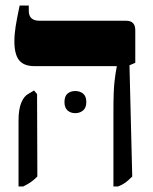

<svg xmlns="http://www.w3.org/2000/svg" viewBox="-20 -667 553 694"><path d="M390 7V-266Q390 -339 394 -373Q398 -407 402 -426V-428H104Q66 -428 49 -449.5Q32 -471 32 -517Q32 -543 36.5 -571.5Q41 -600 51 -647H84V-628Q84 -592 123 -592H436Q469 -592 469 -558V-440L448 -431L458 -29Q444 -15 434 -7.5Q424 0 407 7ZM47 7V-232Q47 -272 57 -296Q67 -320 83 -328L103 -340L114 -327L115 -29Q102 -16 91 -8.5Q80 -1 64 7ZM213 -298Q213 -319 224 -328.5Q235 -338 252 -338Q269 -338 280.5 -328.5Q292 -319 292 -298Q292 -278 280.5 -268Q269 -258 252 -258Q235 -258 224 -268Q213 -278 213 -298Z"/></svg>

Font: Noto Serif Hebrew Condensed ExtraBold
Style: Regular
Weight: 800
Width: 3
Designer: Monotype Design Team
Foundry: Monotype Imaging Inc.
Version: Version 2.004; ttfautohint (v1.8.4.7-5d5b)